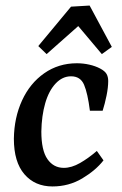

<svg xmlns="http://www.w3.org/2000/svg" viewBox="-20 -659 438 692"><path d="M169 13Q106 13 68 -31Q30 -75 30 -159Q31 -235 59.5 -297Q88 -359 139.5 -395Q191 -431 257 -431Q280 -431 302 -426Q324 -421 341 -412Q358 -403 364 -392.5Q370 -382 370 -367Q370 -344 364 -314.5Q358 -285 350 -260H304Q296 -323 283 -353.5Q270 -384 236 -384Q205 -384 180.5 -358Q156 -332 143 -287Q130 -242 129 -185Q129 -117 151 -85.5Q173 -54 210 -54Q238 -54 268.5 -71.5Q299 -89 329 -115L353 -81Q325 -45 276.5 -16Q228 13 169 13ZM118 -493 236 -635 303 -639 383 -490 347 -464 262 -565 148 -464Z"/></svg>

Font: Rasa Medium
Style: Italic
Weight: 500
Italic angle: -7.10001°
Designer: Anna Giedrys (Yrsa+Rasa design), David Brezina (Yrsa art-direction, Rasa art-direction, design)
Foundry: Rosetta Type Foundry
Version: Version 2.004